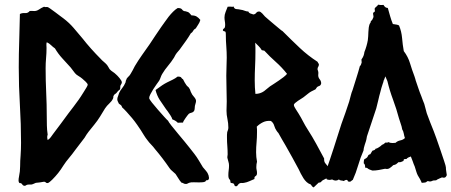

<svg xmlns="http://www.w3.org/2000/svg" viewBox="-20 -774 1937 824"><path d="M63.5 11.7Q59.6 7.8 59.6 1Q59.6 -3.9 60.1 -7.3Q60.5 -10.7 61.5 -15.6Q66.4 -38.1 66.4 -61Q66.4 -84 68.4 -106.4Q69.3 -120.1 69.8 -133.8Q70.3 -147.5 70.3 -161.1Q70.3 -242.2 65.4 -322.8Q60.5 -403.3 60.5 -485.4Q60.5 -542 62.5 -599.1Q64.5 -656.2 65.4 -713.9Q74.2 -718.8 86.9 -717.8Q99.6 -716.8 107.4 -726.6Q112.3 -727.5 117.2 -727.1Q122.1 -726.6 127 -726.6Q137.7 -726.6 147.5 -733.4Q157.2 -740.2 168.9 -745.1Q174.8 -743.2 177.2 -743.7Q179.7 -744.1 182.6 -744.1Q185.5 -744.1 195.3 -737.3Q205.1 -730.5 216.8 -721.7Q228.5 -712.9 238.8 -705.1Q249 -697.3 252 -695.3Q276.4 -676.8 295.4 -654.8Q314.5 -632.8 333 -610.4Q350.6 -587.9 371.1 -564.9Q391.6 -542 411.1 -522.5Q418 -514.6 425.3 -508.8Q432.6 -502.9 439.5 -495.1Q442.4 -491.2 444.8 -486.8Q447.3 -482.4 450.2 -477.5Q456.1 -470.7 463.9 -465.8Q471.7 -460.9 478.5 -454.1Q483.4 -450.2 493.2 -438.5Q502.9 -426.8 502.9 -420.9Q502.9 -417 501 -414.1Q499 -411.1 497.1 -407.2Q496.1 -404.3 496.1 -398.4Q496.1 -392.6 495.1 -390.6Q485.4 -382.8 484.4 -380.9Q483.4 -378.9 481.4 -377Q478.5 -373 474.1 -370.6Q469.7 -368.2 467.8 -363.3Q465.8 -360.4 466.3 -357.4Q466.8 -354.5 464.8 -350.6Q460 -339.8 449.2 -330.1Q438.5 -320.3 430.7 -308.6Q419.9 -291 409.2 -273.4Q398.4 -255.9 384.8 -239.3Q378.9 -231.4 372.6 -224.1Q366.2 -216.8 360.4 -209Q355.5 -203.1 351.6 -196.8Q347.7 -190.4 342.8 -182.6Q332 -168.9 322.3 -155.8Q312.5 -142.6 301.8 -128.9Q290 -112.3 276.4 -96.2Q262.7 -80.1 252 -63.5Q241.2 -45.9 229.5 -31.2Q217.8 -16.6 204.1 -2.9Q200.2 0 194.3 5.9Q188.5 11.7 182.6 11.7Q178.7 11.7 176.3 8.8Q173.8 5.9 168.9 5.9Q168 5.9 163.1 6.8Q158.2 7.8 151.4 8.8L133.8 10.7Q118.2 18.6 111.3 18.1Q104.5 17.6 97.7 18.6Q93.8 19.5 91.3 21.5Q88.9 23.4 85.9 23.4Q79.1 23.4 75.2 17.1Q71.3 10.7 63.5 11.7ZM356.4 -410.2Q356.4 -415 347.2 -423.8Q337.9 -432.6 333 -436.5Q326.2 -442.4 316.9 -447.8Q307.6 -453.1 301.8 -460Q296.9 -465.8 292.5 -472.2Q288.1 -478.5 283.2 -484.4Q265.6 -503.9 247.6 -523.4Q229.5 -543 215.8 -566.4Q207 -572.3 199.2 -580.1Q191.4 -587.9 180.7 -592.8Q178.7 -586.9 179.2 -580.6Q179.7 -574.2 179.7 -568.4Q179.7 -545.9 177.7 -524.4Q175.8 -502.9 175.8 -481.4Q175.8 -428.7 178.2 -377.4Q180.7 -326.2 180.7 -274.4Q180.7 -254.9 181.2 -235.4Q181.6 -215.8 184.6 -196.3Q182.6 -190.4 182.6 -185.5Q182.6 -180.7 184.6 -172.9Q192.4 -177.7 197.8 -185.1Q203.1 -192.4 208 -199.2Q224.6 -220.7 240.7 -242.7Q256.8 -264.6 273.4 -287.1Q284.2 -301.8 295.4 -315.9Q306.6 -330.1 317.4 -345.7Q320.3 -349.6 326.7 -359.4Q333 -369.1 339.4 -379.4Q345.7 -389.6 351.1 -398.4Q356.4 -407.2 356.4 -410.2Z M701.2 -255.9Q703.1 -251 715.3 -235.4Q727.5 -219.7 743.2 -201.2Q758.8 -182.6 772.9 -165.5Q787.1 -148.4 793 -140.6Q803.7 -127 814 -113.8Q824.2 -100.6 833 -85.9L850.6 -56.6Q858.4 -46.9 864.7 -40Q871.1 -33.2 875 -21.5Q877 -13.7 877 -10.7Q877 -3.9 872.1 -1Q864.3 -1 863.8 1.5Q863.3 3.9 859.4 5.9Q855.5 7.8 847.2 8.3Q838.9 8.8 834 8.8Q825.2 8.8 812 8.3Q798.8 7.8 791 10.7Q789.1 11.7 785.2 13.7Q781.2 15.6 779.3 15.6Q771.5 15.6 768.1 13.2Q764.6 10.7 758.8 9.8Q751 1 745.6 -8.3Q740.2 -17.6 733.4 -27.3Q726.6 -34.2 719.7 -39.6Q712.9 -44.9 708 -51.8Q693.4 -73.2 677.7 -93.8Q662.1 -114.3 645.5 -133.8Q637.7 -144.5 628.9 -153.3Q620.1 -162.1 612.3 -172.9Q604.5 -182.6 597.7 -193.8Q590.8 -205.1 584 -215.8Q578.1 -224.6 568.4 -238.8Q558.6 -252.9 546.9 -267.1Q535.2 -281.2 523.4 -293.9Q511.7 -306.6 503.9 -313.5Q502.9 -319.3 499 -322.8Q495.1 -326.2 490.2 -329.1Q488.3 -334 485.8 -338.4Q483.4 -342.8 483.4 -347.7Q483.4 -354.5 486.3 -360.4Q488.3 -364.3 488.8 -367.7Q489.3 -371.1 491.2 -375Q496.1 -385.7 504.4 -396Q512.7 -406.2 517.6 -418Q519.5 -420.9 519.5 -424.3Q519.5 -427.7 521.5 -430.7Q523.4 -438.5 529.8 -443.8Q536.1 -449.2 540 -456.1Q544.9 -463.9 549.3 -472.2Q553.7 -480.5 558.6 -490.2Q573.2 -514.6 589.4 -537.6Q605.5 -560.5 622.1 -584Q634.8 -603.5 647 -621.6Q659.2 -639.6 671.9 -658.2Q678.7 -667 686.5 -678.7Q694.3 -690.4 703.6 -702.1Q712.9 -713.9 722.7 -723.6Q732.4 -733.4 742.2 -739.3Q756.8 -740.2 761.7 -732.9Q766.6 -725.6 776.4 -725.6Q789.1 -722.7 793 -717.8Q796.9 -712.9 801.8 -708Q815.4 -708 823.7 -703.1Q832 -698.2 839.8 -688.5Q836.9 -677.7 831.1 -669.4Q825.2 -661.1 820.3 -652.3Q812.5 -648.4 809.1 -641.6Q805.7 -634.8 798.8 -630.9Q789.1 -614.3 778.3 -599.1Q767.6 -584 756.8 -569.3Q751 -560.5 744.6 -553.7Q738.3 -546.9 733.4 -539.1Q731.4 -536.1 730 -532.7Q728.5 -529.3 726.6 -526.4Q714.8 -507.8 701.2 -491.7Q687.5 -475.6 675.8 -456.1Q671.9 -449.2 669.4 -441.9Q667 -434.6 663.1 -427.7Q659.2 -421.9 651.9 -412.1Q644.5 -402.3 637.7 -391.1Q630.9 -379.9 625.5 -369.6Q620.1 -359.4 620.1 -352.5Q621.1 -347.7 632.3 -333.5Q643.6 -319.3 657.7 -303.2Q671.9 -287.1 684.6 -272.9Q697.3 -258.8 701.2 -255.9ZM765.6 -433.6Q772.5 -418.9 780.3 -408.2Q783.2 -404.3 787.1 -401.4Q791 -398.4 793 -393.6Q794.9 -391.6 796.9 -385.3Q798.8 -378.9 800.8 -376Q803.7 -368.2 812.5 -358.4Q821.3 -348.6 821.3 -340.8Q821.3 -335.9 819.3 -330.1Q817.4 -324.2 816.4 -319.3Q815.4 -313.5 815.4 -307.1Q815.4 -300.8 811.5 -295.9Q806.6 -291 800.8 -290Q794.9 -289.1 790 -285.2Q788.1 -283.2 784.2 -278.3Q780.3 -273.4 776.4 -267.6Q772.5 -261.7 769 -256.3Q765.6 -251 765.6 -248Q753.9 -247.1 750.5 -247.6Q747.1 -248 743.2 -247.1Q738.3 -252 732.9 -255.4Q727.5 -258.8 719.7 -261.7Q717.8 -269.5 710.9 -279.8Q704.1 -290 699.2 -296.9L692.4 -305.7Q677.7 -326.2 665.5 -345.2Q653.3 -364.3 647.5 -387.7Q666 -401.4 676.3 -408.2Q686.5 -415 698.2 -420.9Q710 -426.8 721.2 -432.1Q732.4 -437.5 742.2 -445.3Q750 -445.3 752.9 -444.3Q755.9 -443.4 756.8 -442.4Q757.8 -441.4 759.3 -439Q760.7 -436.5 765.6 -433.6Z M1371.1 -93.8Q1370.1 -79.1 1377.4 -71.8Q1384.8 -64.5 1389.6 -53.7Q1387.7 -40 1392.6 -32.2Q1389.6 -26.4 1386.7 -19Q1383.8 -11.7 1377.9 -6.8Q1362.3 0 1359.4 4.9Q1356.4 9.8 1347.7 9.8Q1342.8 14.6 1336.9 20Q1331.1 25.4 1326.2 30.3Q1321.3 28.3 1319.3 25.4Q1317.4 22.5 1313.5 17.6Q1303.7 14.6 1295.9 7.3Q1288.1 0 1282.2 -9.3Q1276.4 -18.6 1271 -28.8Q1265.6 -39.1 1261.7 -47.9Q1248 -73.2 1233.9 -99.1Q1219.7 -125 1205.1 -150.4Q1197.3 -163.1 1189.9 -176.3Q1182.6 -189.5 1174.8 -203.1Q1172.9 -205.1 1170.9 -207.5Q1168.9 -210 1167 -212.9Q1160.2 -222.7 1156.7 -234.9Q1153.3 -247.1 1142.6 -254.9Q1124 -256.8 1108.9 -249.5Q1093.8 -242.2 1082 -230.5Q1083 -223.6 1083 -217.8Q1083 -211.9 1083 -206.1Q1083 -183.6 1081.1 -163.1Q1079.1 -142.6 1079.1 -120.1Q1079.1 -110.4 1080.1 -100.1Q1081.1 -89.8 1083 -80.1Q1080.1 -69.3 1080.1 -56.6Q1080.1 -49.8 1081.5 -43.9Q1083 -38.1 1083 -31.2Q1083 -21.5 1076.7 -18.1Q1070.3 -14.6 1072.3 -5.9Q1060.5 -1 1049.8 3.9Q1039.1 8.8 1027.3 10.7Q1022.5 11.7 1017.6 11.2Q1012.7 10.7 1008.8 12.7Q1003.9 14.6 1001 20Q998 25.4 993.2 25.4Q987.3 25.4 986.3 21Q985.4 16.6 982.4 13.7Q977.5 11.7 974.6 11.7Q971.7 11.7 968.8 8.8Q969.7 0 964.8 -4.4Q960 -8.8 960 -22.5Q960 -33.2 961.4 -43Q962.9 -52.7 962.9 -63.5Q962.9 -72.3 960.4 -79.6Q958 -86.9 956.1 -95.7Q955.1 -99.6 956.1 -103.5Q957 -107.4 957 -111.3Q957 -128.9 955.6 -147Q954.1 -165 954.1 -182.6Q954.1 -189.5 954.1 -195.3Q954.1 -201.2 955.1 -207Q957 -212.9 958.5 -216.8Q960 -220.7 960 -226.6Q960 -245.1 956.1 -263.2Q952.1 -281.2 952.1 -298.8Q952.1 -308.6 952.6 -318.8Q953.1 -329.1 953.1 -338.9Q953.1 -367.2 952.1 -394.5Q951.2 -421.9 951.2 -449.2Q951.2 -468.8 952.1 -487.8Q953.1 -506.8 953.1 -526.4Q953.1 -550.8 951.2 -574.7Q949.2 -598.6 949.2 -624Q949.2 -632.8 948.2 -635.7Q947.3 -638.7 945.3 -639.2Q943.4 -639.6 940.9 -640.1Q938.5 -640.6 936.5 -643.6Q936.5 -649.4 941.4 -651.9Q946.3 -654.3 946.3 -668Q946.3 -675.8 944.8 -683.6Q943.4 -691.4 943.4 -699.2Q943.4 -710.9 948.2 -722.7Q953.1 -734.4 957 -745.1Q968.8 -746.1 973.1 -745.1Q977.5 -744.1 982.4 -746.1Q985.4 -735.4 995.1 -734.9Q1004.9 -734.4 1012.7 -732.4Q1021.5 -731.4 1029.8 -728Q1038.1 -724.6 1045.9 -724.6Q1047.9 -718.8 1054.2 -716.3Q1060.5 -713.9 1067.4 -711.9Q1075.2 -712.9 1079.6 -718.8Q1084 -724.6 1091.8 -724.6Q1097.7 -724.6 1105.5 -716.3Q1113.3 -708 1117.2 -703.1Q1121.1 -700.2 1131.8 -690.4Q1142.6 -680.7 1155.3 -670.4Q1168 -660.2 1178.7 -650.9Q1189.5 -641.6 1192.4 -640.6Q1232.4 -600.6 1267.1 -567.9Q1301.8 -535.2 1342.8 -508.8Q1343.8 -505.9 1345.2 -503.9Q1346.7 -502 1348.6 -499Q1348.6 -491.2 1345.7 -487.3Q1342.8 -483.4 1342.8 -477.5Q1342.8 -474.6 1344.2 -471.7Q1345.7 -468.8 1345.7 -465.8Q1346.7 -461.9 1346.2 -458.5Q1345.7 -455.1 1345.7 -451.2Q1345.7 -441.4 1352.1 -433.6Q1358.4 -425.8 1358.4 -416Q1356.4 -407.2 1350.6 -405.3Q1344.7 -403.3 1340.8 -400.4Q1338.9 -398.4 1337.4 -395.5Q1335.9 -392.6 1334 -390.6Q1312.5 -380.9 1302.7 -372.6Q1293 -364.3 1282.2 -356.4Q1279.3 -354.5 1272.5 -350.1Q1265.6 -345.7 1258.8 -341.3Q1252 -336.9 1246.6 -332Q1241.2 -327.1 1241.2 -324.2Q1241.2 -317.4 1249.5 -305.2Q1257.8 -293 1261.7 -286.1Q1272.5 -268.6 1281.2 -251.5Q1290 -234.4 1300.8 -217.8Q1320.3 -187.5 1337.4 -156.2Q1354.5 -125 1371.1 -93.8ZM1211.9 -457Q1189.5 -485.4 1163.6 -508.3Q1137.7 -531.2 1114.3 -556.6L1103.5 -558.6Q1097.7 -568.4 1090.3 -575.7Q1083 -583 1075.2 -590.8Q1076.2 -580.1 1076.2 -570.3Q1076.2 -560.5 1076.2 -549.8Q1076.2 -518.6 1074.7 -488.8Q1073.2 -459 1073.2 -428.7Q1073.2 -398.4 1076.2 -371.1Q1096.7 -371.1 1113.3 -382.8Q1120.1 -387.7 1126 -393.1Q1131.8 -398.4 1138.7 -403.3Q1146.5 -408.2 1156.7 -415Q1167 -421.9 1177.2 -428.7Q1187.5 -435.5 1196.8 -442.9Q1206.1 -450.2 1211.9 -457Z M1644.5 -739.3Q1649.4 -721.7 1654.3 -704.6Q1659.2 -687.5 1666 -670.9Q1680.7 -668.9 1684.1 -668Q1687.5 -667 1692.4 -665Q1703.1 -639.6 1705.6 -610.8Q1708 -582 1712.9 -554.7Q1731.4 -530.3 1739.7 -502.4Q1748 -474.6 1758.8 -446.3Q1761.7 -436.5 1762.7 -434.1Q1763.7 -431.6 1763.7 -429.7Q1769.5 -413.1 1775.4 -395.5Q1781.2 -377.9 1788.1 -361.3Q1791 -352.5 1794.4 -344.2Q1797.9 -335.9 1800.8 -328.1Q1803.7 -318.4 1806.2 -308.1Q1808.6 -297.9 1811.5 -288.1Q1818.4 -268.6 1826.2 -249Q1834 -229.5 1841.8 -210Q1844.7 -203.1 1853 -179.7Q1861.3 -156.2 1870.1 -130.4Q1878.9 -104.5 1886.2 -82.5Q1893.6 -60.5 1893.6 -55.7Q1893.6 -47.9 1895 -39.6Q1896.5 -31.2 1897.5 -22.5Q1893.6 -12.7 1887.7 -11.7Q1881.8 -10.7 1877 -12.7Q1872.1 -10.7 1867.7 -8.8Q1863.3 -6.8 1859.4 -4.9Q1856.4 -3.9 1854.5 -2Q1852.5 0 1849.6 0Q1837.9 0 1834.5 2.4Q1831.1 4.9 1824.2 4.9Q1815.4 2 1813 4.4Q1810.5 6.8 1808.6 7.8Q1804.7 9.8 1799.8 9.8Q1794.9 9.8 1790 10.7Q1788.1 6.8 1786.6 2.9Q1785.2 -1 1782.2 -5.9Q1771.5 -21.5 1767.1 -36.1Q1762.7 -50.8 1759.8 -59.6Q1754.9 -70.3 1751.5 -81.1Q1748 -91.8 1743.2 -102.5Q1737.3 -100.6 1732.4 -98.1Q1727.5 -95.7 1724.6 -91.8Q1712.9 -91.8 1712.9 -88.9Q1712.9 -85.9 1710.9 -83Q1705.1 -81.1 1701.7 -79.1Q1698.2 -77.1 1690.4 -78.1Q1685.5 -73.2 1680.7 -69.8Q1675.8 -66.4 1668 -65.4Q1660.2 -57.6 1651.9 -52.2Q1643.6 -46.9 1632.8 -49.8Q1619.1 -46.9 1605.5 -44.4Q1591.8 -42 1578.1 -42Q1562.5 -46.9 1558.6 -50.8Q1554.7 -54.7 1546.9 -54.7Q1547.9 -68.4 1541 -73.2Q1541 -76.2 1541.5 -82.5Q1542 -88.9 1543.9 -90.8Q1556.6 -96.7 1558.6 -103.5Q1560.5 -110.4 1569.3 -112.3Q1571.3 -116.2 1573.7 -119.6Q1576.2 -123 1578.1 -127Q1583 -128.9 1586.4 -129.9Q1589.8 -130.9 1591.8 -135.7Q1596.7 -135.7 1606.4 -142.1Q1616.2 -148.4 1619.1 -152.3Q1627 -155.3 1628.9 -157.7Q1630.9 -160.2 1633.8 -162.1Q1643.6 -161.1 1646.5 -164.1Q1654.3 -160.2 1664.1 -160.2Q1668 -160.2 1670.9 -160.6Q1673.8 -161.1 1677.7 -161.1Q1685.5 -168.9 1697.8 -171.4Q1710 -173.8 1717.8 -181.6Q1714.8 -189.5 1712.9 -200.7Q1710.9 -211.9 1706.1 -218.8Q1704.1 -231.4 1699.7 -243.2Q1695.3 -254.9 1692.4 -265.6Q1681.6 -306.6 1667 -345.7Q1652.3 -384.8 1642.6 -425.8Q1640.6 -430.7 1638.2 -436Q1635.7 -441.4 1633.8 -446.3Q1628.9 -434.6 1628.9 -433.1Q1628.9 -431.6 1627 -429.7Q1626 -424.8 1625 -421.4Q1624 -418 1622.1 -413.1Q1619.1 -405.3 1616.7 -396Q1614.3 -386.7 1612.3 -378.9Q1607.4 -362.3 1603.5 -344.2Q1599.6 -326.2 1594.7 -308.6Q1585 -278.3 1574.7 -248.5Q1564.5 -218.8 1554.7 -188.5Q1552.7 -174.8 1550.3 -167.5Q1547.9 -160.2 1545.4 -152.8Q1543 -145.5 1541.5 -138.7Q1540 -131.8 1540 -127.9Q1526.4 -96.7 1517.1 -64.5Q1507.8 -32.2 1494.1 -2Q1490.2 0 1487.3 2.9Q1484.4 5.9 1480.5 5.9Q1472.7 5.9 1472.2 2Q1471.7 -2 1467.8 -2Q1463.9 -2 1460.9 -0.5Q1458 1 1455.1 2.9Q1450.2 1 1443.8 0.5Q1437.5 0 1434.6 -3.9Q1427.7 1 1420.9 1Q1413.1 1 1405.3 -3.9Q1399.4 -2 1393.6 -2Q1390.6 -2 1386.7 -2.9Q1382.8 -3.9 1380.9 -5.9Q1379.9 -9.8 1379.9 -13.7Q1379.9 -17.6 1379.9 -22.5Q1379.9 -32.2 1377.9 -37.1Q1395.5 -86.9 1412.1 -138.2Q1428.7 -189.5 1445.3 -242.2Q1454.1 -266.6 1462.4 -290Q1470.7 -313.5 1478.5 -337.9Q1482.4 -351.6 1485.4 -363.8Q1488.3 -376 1493.2 -387.7Q1501 -413.1 1509.3 -439Q1517.6 -464.8 1524.4 -490.2Q1528.3 -493.2 1529.3 -497.1Q1530.3 -501 1532.2 -505.9L1531.2 -518.6Q1538.1 -528.3 1540.5 -535.6Q1543 -543 1543.9 -550.8Q1548.8 -562.5 1552.7 -576.2Q1556.6 -589.8 1558.6 -601.6Q1560.5 -617.2 1561 -637.2Q1561.5 -657.2 1566.4 -670.9Q1568.4 -674.8 1569.8 -676.3Q1571.3 -677.7 1571.3 -682.6Q1573.2 -684.6 1575.7 -687Q1578.1 -689.5 1579.1 -692.4Q1584 -700.2 1582.5 -706.1Q1581.1 -711.9 1581.1 -718.8Q1589.8 -723.6 1588.9 -727.5Q1587.9 -731.4 1587.9 -735.4Q1587.9 -740.2 1594.2 -744.6Q1600.6 -749 1602.5 -753.9Q1608.4 -752.9 1614.3 -752.4Q1620.1 -752 1626 -752.9Q1632.8 -740.2 1642.6 -740.2Z"/></svg>

Font: Caesar Dressing
Style: Regular
Weight: 400
Designer: Dathan Boardman
Foundry: Open Window
Version: Version 1.000